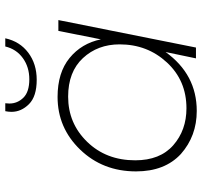

<svg xmlns="http://www.w3.org/2000/svg" viewBox="-39 -723 765 727"><g transform="rotate(-90 343.5 -359.5)"><path d="M287 3Q192 3 124 -57Q58 -118 58 -227Q58 -353 140.5 -438.5Q223 -524 340 -524Q432 -524 487.5 -478.5Q543 -433 558 -360L590 -521H631L527 0H486L510 -115Q425 3 287 3ZM297 -36Q402 -36 470.5 -110Q539 -184 539 -289Q539 -372 487 -428Q435 -484 341 -484Q240 -484 170 -412Q100 -340 100 -230Q100 -136 157 -86Q214 -36 297 -36ZM405 -603Q342 -603 312.8 -632.2Q283.5 -661.5 283.5 -698.5Q283.5 -709.5 286 -722H316Q315 -714 315 -706.5Q315 -676 337 -653.5Q359 -631 407 -631Q453 -631 487 -655.5Q521 -680 531 -722H562Q550 -667 507.5 -635Q465 -603 405 -603Z"/></g></svg>

Font: Argentum Sans ExtraLight
Style: Italic
Weight: 200
Italic angle: -11°
Designer: Julieta Ulanovsky (font), Cristiano Sobral (main changes and remaster)
Foundry: Julieta Ulanovsky (font), Cristiano Sobral (main changes and remaster)
Version: Version 2.007;June 15, 2022;FontCreator 14.0.0.2814 64-bit; 